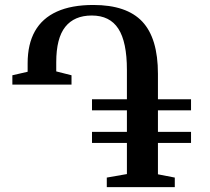

<svg xmlns="http://www.w3.org/2000/svg" viewBox="-20 -772 866 792"><path d="M420.5 0V-39.5L503.5 -54V-182.5H359.5V-228H503.5V-317H359.5V-362.5H503.5V-483.5Q503.5 -599 468.2 -653.5Q433 -708 358.5 -708Q286.5 -708 249.2 -661.2Q212 -614.5 212 -515.5V-477.5L275 -461.5V-423H31V-461.5L94 -476V-511Q94 -590 124.2 -643.5Q154.5 -697 214.8 -724.2Q275 -751.5 365 -751.5Q502.5 -751.5 567 -682.8Q631.5 -614 631.5 -467.5V-362.5H768V-317H631.5V-228H768V-182.5H631.5V-53L701 -39.5V0Z"/></svg>

Font: Merriweather 72pt SemiBold
Style: Regular
Weight: 600
Version: Version 2.100